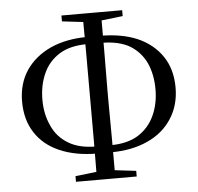

<svg xmlns="http://www.w3.org/2000/svg" viewBox="-50 -730 806 781"><g transform="rotate(-5 353.0 -339.5)"><path d="M39 -344Q39 -269 74 -216Q108 -163 173 -135Q238 -107 326 -107H347V-136H323Q254 -136 210 -163Q165 -190 144 -238Q122 -285 122 -344Q122 -404 144 -452Q165 -499 210 -527Q254 -554 323 -554H347V-583H326Q241 -583 176 -554Q111 -524 75 -471Q39 -417 39 -344ZM358 -107H379Q468 -107 532 -137Q596 -166 631 -221Q666 -275 666 -347Q666 -422 630 -475Q594 -528 530 -556Q466 -583 379 -583H358V-554H382Q452 -554 497 -528Q541 -501 563 -454Q584 -407 584 -347Q584 -288 562 -240Q540 -192 496 -164Q451 -136 382 -136H358ZM315 0H390Q390 -78 390 -159Q389 -239 389 -317V-363Q389 -441 390 -521Q390 -601 390 -679H315Q316 -601 316 -521V-363V-317V-158Q316 -78 315 0ZM229 -655 340 -642H366L477 -655V-679H229ZM229 0H477V-23L367 -36H341L229 -23Z"/></g></svg>

Font: Source Serif 4 48pt
Style: Regular
Weight: 400
Designer: Frank Grie√ühammer
Foundry: Adobe Systems Incorporated
Version: Version 4.004;hotconv 1.0.116;makeotfexe 2.5.65601